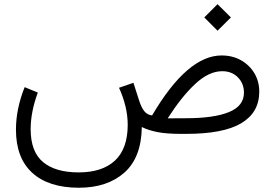

<svg xmlns="http://www.w3.org/2000/svg" viewBox="-20 -631 1297 905"><path d="M942.9 -548.8 1005.4 -611.3 1068.4 -548.8 1005.4 -486.3ZM158.2 -194.8Q124.5 -103 124.5 -22.5Q124.5 84.5 183.1 133.1Q241.7 181.6 350.6 181.6Q461.9 181.6 521.7 126Q581.5 70.3 582 -41.5Q582 -85.4 571.5 -129.4Q561 -173.3 541 -217.3L608.9 -240.7L635.3 -158.7Q646 -124.5 659.9 -107.2Q673.8 -89.8 696.8 -86.9Q863.3 -369.6 1024.4 -369.6Q1076.2 -369.6 1116.2 -346.9Q1156.2 -324.2 1179.2 -285.6Q1202.1 -247.1 1202.1 -198.7Q1201.7 -100.6 1117.4 -50.3Q1033.2 0 857.9 0H833Q765.1 0 722.7 -8.3Q680.2 -16.6 648.4 -32.2Q646.5 111.8 565.9 182.9Q485.4 253.9 352.1 253.9Q209.5 253.9 132.3 183.8Q55.2 113.8 55.2 -20Q55.2 -117.7 96.2 -220.2ZM856 -73.7Q987.8 -73.7 1058.8 -102.5Q1129.9 -131.3 1129.9 -194.3Q1129.9 -237.3 1101.3 -266.4Q1072.8 -295.4 1027.3 -295.4Q964.4 -295.4 899.9 -235.1Q835.4 -174.8 770.5 -73.2Z"/></svg>

Font: Vazir Light
Style: Light
Weight: 300
Designer: Saber Rastikerdar
Foundry: Saber Rastikerdar
Version: Version 30.0.0